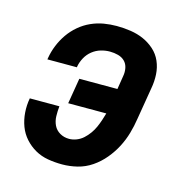

<svg xmlns="http://www.w3.org/2000/svg" viewBox="-85 -608 671 696"><g transform="rotate(15 250.0 -260.0)"><path d="M208 8Q180 8 154 3.5Q128 -1 106 -13.5Q84 -26 67 -45Q50 -64 41 -88Q32 -112 30 -139Q28 -166 33 -193H144Q142 -174 142.5 -155.5Q143 -137 150.5 -121.5Q158 -106 173.5 -97Q189 -88 208 -88Q222 -88 236 -93.5Q250 -99 261 -109Q272 -119 281 -131.5Q290 -144 296 -157.5Q302 -171 306.5 -184.5Q311 -198 315 -212H172L188 -308H331L339 -358Q342 -374 339 -389Q336 -404 326 -414Q316 -424 301 -428Q286 -432 270 -432Q253 -432 236 -427Q219 -422 204.5 -410.5Q190 -399 181 -382.5Q172 -366 169 -349V-346H58L59 -352Q63 -376 72.5 -399.5Q82 -423 96.5 -444Q111 -465 131 -482Q151 -499 174.5 -509.5Q198 -520 222 -524Q246 -528 270 -528Q297 -528 323 -524Q349 -520 371.5 -510Q394 -500 412.5 -483.5Q431 -467 441 -444Q451 -421 452.5 -395Q454 -369 449 -342L429 -222Q425 -195 417 -167Q409 -139 395.5 -113Q382 -87 362.5 -63.5Q343 -40 318 -23Q293 -6 264.5 1Q236 8 208 8Z"/></g></svg>

Font: Iosevka SS18
Style: Bold Italic
Weight: 700
Italic angle: -9°
Monospace: yes
Designer: Belleve Invis
Foundry: Belleve Invis
Version: Version 25.1.1; ttfautohint (v1.8.4)